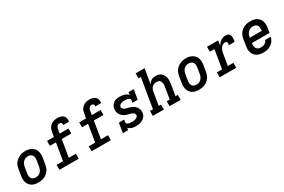

<svg xmlns="http://www.w3.org/2000/svg" viewBox="106 -1920 4587 3105"><g transform="rotate(-30 2400.0 -367.5)"><path d="M254 8Q223 8 192.5 2Q162 -4 137 -19Q112 -34 94 -57.5Q76 -81 67 -109.5Q58 -138 58 -169.5Q58 -201 64 -232L82 -342Q86 -369 95.5 -396Q105 -423 122 -446.5Q139 -470 162.5 -488.5Q186 -507 212.5 -518.5Q239 -530 266 -535.5Q293 -541 321 -541Q353 -541 382.5 -533.5Q412 -526 437.5 -511Q463 -496 481.5 -472.5Q500 -449 508.5 -420.5Q517 -392 517 -360.5Q517 -329 512 -298L493 -188Q489 -161 479.5 -134Q470 -107 453 -83.5Q436 -60 413 -41.5Q390 -23 363.5 -11.5Q337 0 309 4Q281 8 254 8ZM256 -84Q272 -84 288 -87Q304 -90 318.5 -97.5Q333 -105 345.5 -117Q358 -129 366.5 -143Q375 -157 380 -172Q385 -187 388 -203L406 -313Q410 -338 409 -362.5Q408 -387 396.5 -406.5Q385 -426 363 -436Q341 -446 317 -446Q301 -446 285.5 -442.5Q270 -439 255.5 -431.5Q241 -424 229 -412.5Q217 -401 208.5 -387Q200 -373 195 -357.5Q190 -342 187 -327L169 -217Q165 -193 166 -168.5Q167 -144 178 -124.5Q189 -105 210.5 -94.5Q232 -84 256 -84Q256 -84 256 -84Q256 -84 256 -84Z M649 0V-92H769L822 -413H709V-505H837L852 -592Q855 -614 862.5 -634.5Q870 -655 883 -673Q896 -691 914 -705.5Q932 -720 952.5 -728.5Q973 -737 994 -740Q1015 -743 1036 -743Q1066 -743 1094 -736Q1122 -729 1142.5 -710.5Q1163 -692 1170.5 -663.5Q1178 -635 1173 -606Q1173 -603 1172.5 -601Q1172 -599 1171 -597H1064Q1065 -598 1065 -598.5Q1065 -599 1065 -600Q1067 -610 1065 -620Q1063 -630 1056.5 -637.5Q1050 -645 1040.5 -648Q1031 -651 1021 -651Q1008 -651 995.5 -644.5Q983 -638 975 -626.5Q967 -615 963 -602.5Q959 -590 957 -577L945 -505H1109V-413H930L877 -92H1009V0Z M1249 0V-92H1369L1422 -413H1309V-505H1437L1452 -592Q1455 -614 1462.5 -634.5Q1470 -655 1483 -673Q1496 -691 1514 -705.5Q1532 -720 1552.5 -728.5Q1573 -737 1594 -740Q1615 -743 1636 -743Q1666 -743 1694 -736Q1722 -729 1742.5 -710.5Q1763 -692 1770.5 -663.5Q1778 -635 1773 -606Q1773 -603 1772.5 -601Q1772 -599 1771 -597H1664Q1665 -598 1665 -598.5Q1665 -599 1665 -600Q1667 -610 1665 -620Q1663 -630 1656.5 -637.5Q1650 -645 1640.5 -648Q1631 -651 1621 -651Q1608 -651 1595.5 -644.5Q1583 -638 1575 -626.5Q1567 -615 1563 -602.5Q1559 -590 1557 -577L1545 -505H1709V-413H1530L1477 -92H1609V0Z M2076 8Q2057 8 2037 6Q2017 4 1999 -2Q1981 -8 1965 -18Q1949 -28 1938 -42L1931 0H1833L1863 -181H1961L1953 -136Q1951 -125 1956.5 -115.5Q1962 -106 1970.5 -100.5Q1979 -95 1989.5 -92Q2000 -89 2010.5 -87.5Q2021 -86 2032 -85Q2043 -84 2054 -84Q2071 -84 2087.5 -86Q2104 -88 2120.5 -93.5Q2137 -99 2152 -110.5Q2167 -122 2169 -139Q2172 -155 2164.5 -168.5Q2157 -182 2145 -190.5Q2133 -199 2119 -204Q2105 -209 2090 -213Q2075 -217 2060.5 -220Q2046 -223 2031.5 -228Q2017 -233 2003.5 -239.5Q1990 -246 1978 -254.5Q1966 -263 1955.5 -273Q1945 -283 1936.5 -295Q1928 -307 1921.5 -320Q1915 -333 1911.5 -348Q1908 -363 1907 -378.5Q1906 -394 1909 -410Q1912 -429 1919.5 -446.5Q1927 -464 1939 -480Q1951 -496 1967 -508Q1983 -520 2001.5 -527Q2020 -534 2038.5 -536Q2057 -538 2075 -538Q2098 -538 2120.5 -535.5Q2143 -533 2164 -526.5Q2185 -520 2204 -509Q2223 -498 2237 -482L2245 -530H2342L2312 -349H2215L2222 -394Q2224 -405 2218.5 -414.5Q2213 -424 2204.5 -429Q2196 -434 2186 -437.5Q2176 -441 2165 -442.5Q2154 -444 2143.5 -445Q2133 -446 2122 -446Q2106 -446 2090 -444Q2074 -442 2058.5 -436.5Q2043 -431 2030 -419.5Q2017 -408 2014 -392Q2011 -376 2018.5 -362.5Q2026 -349 2037.5 -340.5Q2049 -332 2063 -326.5Q2077 -321 2092 -317.5Q2107 -314 2121.5 -310.5Q2136 -307 2150.5 -302.5Q2165 -298 2178.5 -291.5Q2192 -285 2204 -277Q2216 -269 2226.5 -258.5Q2237 -248 2246 -236.5Q2255 -225 2261.5 -211.5Q2268 -198 2271.5 -184Q2275 -170 2276 -154Q2277 -138 2275 -123Q2271 -101 2261 -81.5Q2251 -62 2235.5 -46Q2220 -30 2200 -19.5Q2180 -9 2159.5 -2.5Q2139 4 2118 6Q2097 8 2076 8Z M2393 0V-92H2448L2540 -643H2496V-735H2663L2617 -460Q2628 -478 2642.5 -493.5Q2657 -509 2675 -519.5Q2693 -530 2713 -534Q2733 -538 2752 -538Q2781 -538 2808 -530Q2835 -522 2855.5 -504.5Q2876 -487 2888.5 -463Q2901 -439 2906 -412Q2911 -385 2909.5 -356Q2908 -327 2904 -298L2870 -92H2913V0H2706V-92H2762L2798 -313Q2801 -329 2802 -344.5Q2803 -360 2800.5 -375Q2798 -390 2791.5 -404Q2785 -418 2774.5 -427.5Q2764 -437 2749 -441.5Q2734 -446 2718 -446Q2697 -446 2675.5 -439Q2654 -432 2637 -417Q2620 -402 2610.5 -381Q2601 -360 2597 -339L2556 -92H2599V0Z M3254 8Q3223 8 3192.5 2Q3162 -4 3137 -19Q3112 -34 3094 -57.5Q3076 -81 3067 -109.5Q3058 -138 3058 -169.5Q3058 -201 3064 -232L3082 -342Q3086 -369 3095.5 -396Q3105 -423 3122 -446.5Q3139 -470 3162.5 -488.5Q3186 -507 3212.5 -518.5Q3239 -530 3266 -535.5Q3293 -541 3321 -541Q3353 -541 3382.5 -533.5Q3412 -526 3437.5 -511Q3463 -496 3481.5 -472.5Q3500 -449 3508.5 -420.5Q3517 -392 3517 -360.5Q3517 -329 3512 -298L3493 -188Q3489 -161 3479.5 -134Q3470 -107 3453 -83.5Q3436 -60 3413 -41.5Q3390 -23 3363.5 -11.5Q3337 0 3309 4Q3281 8 3254 8ZM3256 -84Q3272 -84 3288 -87Q3304 -90 3318.5 -97.5Q3333 -105 3345.5 -117Q3358 -129 3366.5 -143Q3375 -157 3380 -172Q3385 -187 3388 -203L3406 -313Q3410 -338 3409 -362.5Q3408 -387 3396.5 -406.5Q3385 -426 3363 -436Q3341 -446 3317 -446Q3301 -446 3285.5 -442.5Q3270 -439 3255.5 -431.5Q3241 -424 3229 -412.5Q3217 -401 3208.5 -387Q3200 -373 3195 -357.5Q3190 -342 3187 -327L3169 -217Q3165 -193 3166 -168.5Q3167 -144 3178 -124.5Q3189 -105 3210.5 -94.5Q3232 -84 3256 -84Q3256 -84 3256 -84Q3256 -84 3256 -84Z M3641 0V-92H3739L3796 -438H3710V-530H3919L3904 -437Q3916 -458 3932 -477.5Q3948 -497 3968.5 -511Q3989 -525 4012 -531.5Q4035 -538 4059 -538Q4077 -538 4095 -534Q4113 -530 4125 -517Q4137 -504 4141 -486.5Q4145 -469 4145.5 -450.5Q4146 -432 4143.5 -413.5Q4141 -395 4138 -376H4030Q4031 -384 4032.5 -392Q4034 -400 4034 -407.5Q4034 -415 4032.5 -422.5Q4031 -430 4026.5 -436Q4022 -442 4014.5 -444Q4007 -446 3999 -446Q3983 -446 3966.5 -440Q3950 -434 3937 -422.5Q3924 -411 3915 -396.5Q3906 -382 3899 -366.5Q3892 -351 3888 -335Q3884 -319 3882 -303L3847 -92H3951V0Z M4460 8Q4436 8 4412.5 5Q4389 2 4367.5 -5.5Q4346 -13 4327.5 -26Q4309 -39 4295.5 -56Q4282 -73 4273 -94Q4264 -115 4260.5 -138Q4257 -161 4258.5 -184.5Q4260 -208 4264 -232L4282 -342Q4286 -369 4295.5 -396Q4305 -423 4322 -446.5Q4339 -470 4362.5 -488.5Q4386 -507 4412 -518.5Q4438 -530 4466 -534Q4494 -538 4521 -538Q4552 -538 4582.5 -532Q4613 -526 4638.5 -511Q4664 -496 4682 -472.5Q4700 -449 4708.5 -420.5Q4717 -392 4717 -360.5Q4717 -329 4712 -298L4699 -219H4369V-217Q4365 -192 4366.5 -167.5Q4368 -143 4379.5 -123.5Q4391 -104 4413 -94Q4435 -84 4460 -84Q4477 -84 4495.5 -87Q4514 -90 4531 -99Q4548 -108 4561 -122.5Q4574 -137 4579 -156H4686Q4677 -119 4655.5 -86.5Q4634 -54 4601.5 -31.5Q4569 -9 4532.5 -0.5Q4496 8 4460 8ZM4385 -311H4606V-313Q4610 -337 4609 -361.5Q4608 -386 4597 -406Q4586 -426 4564.5 -436Q4543 -446 4519 -446Q4503 -446 4487.5 -443Q4472 -440 4457 -432.5Q4442 -425 4429.5 -413Q4417 -401 4408.5 -387Q4400 -373 4395 -358Q4390 -343 4387 -327Z"/></g></svg>

Font: Iosevka Curly Slab SmBdExObl
Style: Regular
Weight: 600
Width: 7
Italic angle: -9°
Monospace: yes
Designer: Belleve Invis
Foundry: Belleve Invis
Version: Version 11.1.0; ttfautohint (v1.8.3)